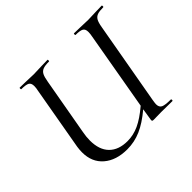

<svg xmlns="http://www.w3.org/2000/svg" viewBox="-147 -817 1021 1021"><g transform="rotate(-45 363.5 -306.5)"><path d="M179 -221Q173 -190 173 -162Q173 -92 209.5 -55Q246 -18 313 -18Q357 -18 399.5 -37.5Q442 -57 495 -102L572 -542Q576 -561 576 -576Q576 -598 563 -605.5Q550 -613 516 -613Q514 -613 514 -619Q514 -625 516 -625L559 -624Q597 -622 620 -622Q643 -622 681 -624L725 -625Q727 -625 727 -619Q727 -613 725 -613Q695 -613 680 -607.5Q665 -602 657 -588Q649 -574 644 -544L562 -81Q558 -57 558 -50Q558 -27 573.5 -19.5Q589 -12 631 -12Q635 -12 635 -6Q635 0 631 0L548 -1L493 0Q485 0 482.5 -1.5Q480 -3 480 -9L491 -79Q434 -31 384.5 -9.5Q335 12 281 12Q198 12 148.5 -30.5Q99 -73 99 -147Q99 -165 102 -186L165 -544Q169 -561 169 -576Q169 -598 156 -605.5Q143 -613 108 -613Q106 -613 106 -619Q106 -625 108 -625L150 -624Q188 -622 211 -622Q235 -622 273 -624L317 -625Q319 -625 319 -619Q319 -613 317 -613Q286 -613 271 -607Q256 -601 248.5 -586.5Q241 -572 236 -542Z"/></g></svg>

Font: CormorantInfant-MediumItalic
Style: Italic
Weight: 500
Italic angle: -10°
Designer: Christian Thalmann (Catharsis Fonts)
Foundry: Catharsis Fonts
Version: Version 3.303